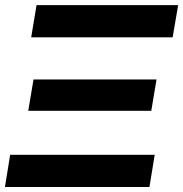

<svg xmlns="http://www.w3.org/2000/svg" viewBox="-28 -748 733 768"><path d="M-8.3 0 12.7 -128.9H590.8L569.8 0ZM96.7 -598.6 118.2 -727.5H684.6L662.6 -598.6ZM85 -304.7 106 -430.2H598.1L577.1 -304.7Z"/></svg>

Font: Inter Display
Style: Bold Italic
Weight: 700
Italic angle: -9.39999°
Designer: Rasmus Andersson
Foundry: rsms
Version: Version 4.000;git-a52131595